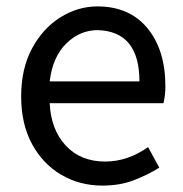

<svg xmlns="http://www.w3.org/2000/svg" viewBox="-20 -560 570 599"><path d="M299 19Q229 19 171.5 -14.5Q114 -48 80 -110.5Q46 -173 46 -259Q46 -346 80 -409Q114 -472 168.5 -506Q223 -540 284 -540Q384 -540 440 -472Q496 -404 496 -290Q496 -264 490 -238H135Q139 -155 185.5 -105.5Q232 -56 308 -56Q378 -56 442 -101L477 -37Q440 -14 397 2.5Q354 19 299 19ZM415 -306Q415 -462 285 -466Q229 -466 186.5 -424Q144 -382 135 -306Z"/></svg>

Font: LXGW 975 Gothic SC
Style: Regular
Weight: 400
Version: Version 2.01;February 25, 2021